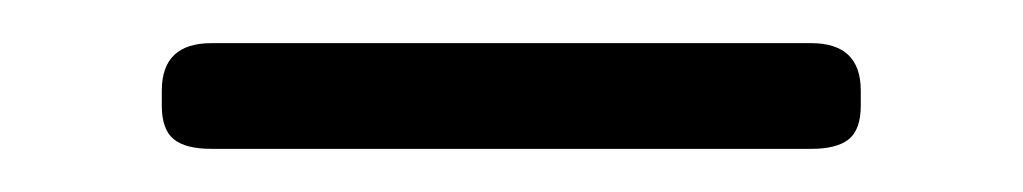

<svg xmlns="http://www.w3.org/2000/svg" viewBox="-20 -680 474 89"><path d="M55 -631V-638Q55 -660 78 -660H356Q379 -660 379 -638V-631Q379 -620 373.5 -615.5Q368 -611 356 -611H78Q66 -611 60.5 -615.5Q55 -620 55 -631Z"/></svg>

Font: Mitr ExtraLight
Style: Regular
Weight: 250
Designer: Thanarat Vachiruckul
Foundry: Cadson Demak Co.,Ltd.
Version: Version 1.000